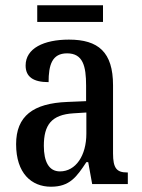

<svg xmlns="http://www.w3.org/2000/svg" viewBox="-20 -697 537 727"><path d="M121 -614H370V-677H121ZM173 10C244 10 270 -27 307 -83H314L329 0H464V-44H461C422 -44 408 -60 408 -116V-374C408 -500 352 -547 241 -547C146 -547 77 -514 77 -449C77 -406 106 -386 164 -386C164 -451 177 -495 234 -495C294 -495 306 -447 306 -373V-314L235 -311C105 -306 41 -257 41 -151C41 -41 99 10 173 10ZM207 -48C165 -48 146 -85 146 -145C146 -223 174 -263 259 -268L307 -271V-191C307 -108 267 -48 207 -48Z"/></svg>

Font: Noto Serif Myanmar Condensed Medium
Style: Regular
Weight: 500
Width: 3
Designer: Ben Mitchell and the Monotype Design Team
Foundry: Monotype Imaging Inc.
Version: Version 2.106